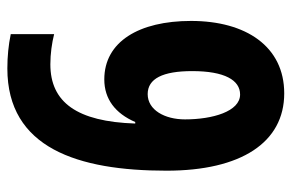

<svg xmlns="http://www.w3.org/2000/svg" viewBox="-152 -612 774 509"><g transform="rotate(-90 234.5 -357.0)"><path d="M37 -302C37 -104 112 10 242 10C366 10 434 -91 434 -237C434 -375 379 -467 279 -467C227 -467 189 -438 166 -385H162C167 -539 218 -610 319 -610C347 -610 375 -606 399 -600V-715C370 -721 340 -724 308 -724C97 -724 37 -537 37 -302ZM239 -107C194 -107 173 -180 173 -253C173 -307 198 -352 240 -352C281 -352 301 -312 301 -234C301 -148 277 -107 239 -107Z"/></g></svg>

Font: Noto Sans Lao Looped ExtraCondensed
Style: Bold
Weight: 700
Width: 2
Designer: Mark Frömberg, Ben Mitchell
Foundry: The Fontpad Ltd
Version: Version 1.002